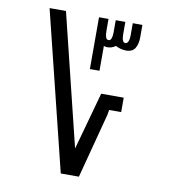

<svg xmlns="http://www.w3.org/2000/svg" viewBox="-82 -795 763 865"><g transform="rotate(10 300.0 -362.5)"><path d="M75 -725H150L298 -122L371 -385.5H474V-319.5H419L415 -296.5L337 0H254ZM301.5 -723H345V-672.5Q345 -651.5 348.5 -640.2Q352 -629 362 -629Q370 -629 374 -639.5Q378 -650 378 -665.5V-723H422V-666Q422 -648 426.2 -638.5Q430.5 -629 437.5 -629Q447 -629 451.5 -639.8Q456 -650.5 456 -666V-723H500V-665Q500 -636.5 488.5 -616.5Q477 -596.5 446.5 -596.5Q434.5 -596.5 421.8 -600Q409 -603.5 399 -609Q382.5 -596.5 362 -596.5Q352.5 -596.5 345.5 -599.5V-486H301.5Z"/></g></svg>

Font: JuliaMono
Style: Bold
Weight: 700
Monospace: yes
Designer: cormullion
Foundry: corm
Version: Version 0.055; ttfautohint (v1.8.4)